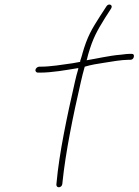

<svg xmlns="http://www.w3.org/2000/svg" viewBox="-20 -740 605 838"><path d="M135 -436C133 -429 139 -423 145 -423H153C208 -423 267 -434 322 -443L321 -437C316 -420 311 -402 307 -383C273 -235 238 -69 227 56L226 66C226 83 250 80 252 63L253 53C266 -74 299 -236 333 -383C338 -404 343 -426 349 -446L350 -449C377 -457 406 -462 434 -466C465 -471 511 -479 540 -479H549C557 -479 562 -484 564 -491C566 -500 563 -505 555 -505H546C540 -505 527 -504 505 -501H504C456 -497 402 -484 358 -477L360 -483C362 -490 363 -497 365 -503C386 -575 403 -604 438 -661L465 -703C475 -719 454 -727 445 -713L417 -670C380 -612 361 -581 339 -504V-503C336 -494 334 -485 330 -474V-470C320 -468 307 -466 297 -464C254 -458 201 -449 158 -449H151C144 -449 136 -442 135 -436Z"/></svg>

Font: Stray Cat
Style: LtObl
Weight: 300
Version: Version 1.0